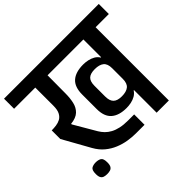

<svg xmlns="http://www.w3.org/2000/svg" viewBox="-243 -1075 1370 1370"><g transform="rotate(-45 442.0 -390.5)"><path d="M454 0Q416 0 374.8 -6.7Q333.7 -13.3 293.7 -29.7Q253.7 -46 218.8 -74.8Q184 -103.7 158.7 -149L44.7 -353.3V-440Q66.7 -440 90 -443Q113.3 -446 133 -456.5Q152.7 -467 165.2 -490.5Q177.7 -514 177.7 -555V-739H-36V-840.7H920V-739H786.7V0H663.3V-228.3L659.7 -228Q647 -208 626.5 -196.3Q606 -184.7 582.3 -179.8Q558.7 -175 535.7 -175Q460 -175 419.7 -210.2Q379.3 -245.3 379.3 -321.3V-466.7Q379.3 -543.7 419.2 -578.8Q459 -614 535.7 -614Q558.7 -614 582.3 -609Q606 -604 626.5 -592.3Q647 -580.7 659.7 -560H663.3V-739H301.7L300.7 -558Q300.7 -511 291.8 -471.5Q283 -432 256.3 -406.5Q229.7 -381 175.7 -375.3V-369.7L273.3 -202.7Q286 -181.7 303.3 -163.8Q320.7 -146 345.2 -132.7Q369.7 -119.3 403 -112Q436.3 -104.7 480.7 -104.7H541.3V0ZM105 60.7Q88.7 60.7 75.2 56.7Q61.7 52.7 54.2 40.3Q46.7 28 46.7 2Q46.7 -37.3 63.7 -47.2Q80.7 -57 105 -57Q130.3 -57 147.3 -47.2Q164.3 -37.3 164.3 2Q164.3 28 156.5 40.3Q148.7 52.7 135.2 56.7Q121.7 60.7 105 60.7ZM571 -257.7Q616 -257.7 639.7 -276.7Q663.3 -295.7 663.3 -341.7V-449Q663.3 -494.3 639.7 -513.2Q616 -532 571 -532Q525.7 -532 505.5 -512.7Q485.3 -493.3 485.3 -449V-341.7Q485.3 -298 505.5 -277.8Q525.7 -257.7 571 -257.7Z"/></g></svg>

Font: Matangi Light
Style: Regular
Weight: 300
Designer: Prashant Pant
Foundry: The Graphic Ant
Version: Version 3.002